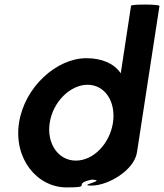

<svg xmlns="http://www.w3.org/2000/svg" viewBox="-20 -810 716 838"><path d="M63 -274C39 -118 141 8 271 8C391 8 289 -6 380 -26C453 -23 312 0 380 0C451 0 566 -66 578 -146L676 -784C677 -792 553 -792 552 -785L507 -490C479 -532 426 -556 357 -556C227 -556 87 -430 63 -274ZM197 -274C211 -366 287 -440 362 -440C438 -440 487 -366 473 -274C459 -184 389 -109 311 -109C234 -109 183 -184 197 -274Z"/></svg>

Font: Ampere
Style: CndIta
Weight: 400
Version: Version 1